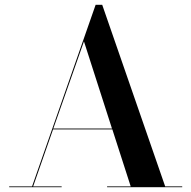

<svg xmlns="http://www.w3.org/2000/svg" viewBox="-20 -785 802 805"><path d="M18.5 -3.5V0H238.5V-3.5H119L202.5 -242.5H451L528 -3.5H429V0H744V-3.5H672.5L408.5 -765H381L114.5 -3.5ZM332 -611.5 449.5 -246H203.5Z"/></svg>

Font: Bodoni* 48pt Medium
Style: Regular
Weight: 500
Version: Version 2.3